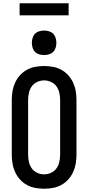

<svg xmlns="http://www.w3.org/2000/svg" viewBox="-20 -1147 540 1175"><path d="M250 8Q223 8 196 3Q169 -2 145 -15Q121 -28 102.5 -48.5Q84 -69 72.5 -94Q61 -119 56.5 -146Q52 -173 52 -200V-535Q52 -562 56.5 -589Q61 -616 72.5 -641Q84 -666 102.5 -686.5Q121 -707 145 -720Q169 -733 196 -738Q223 -743 250 -743Q277 -743 304 -738Q331 -733 355 -720Q379 -707 397.5 -686.5Q416 -666 427.5 -641Q439 -616 443.5 -589Q448 -562 448 -535V-200Q448 -173 443.5 -146Q439 -119 427.5 -94Q416 -69 397.5 -48.5Q379 -28 355 -15Q331 -2 304 3Q277 8 250 8ZM250 -80Q272 -80 292.5 -89.5Q313 -99 325.5 -116.5Q338 -134 343 -156Q348 -178 348 -200V-535Q348 -557 343 -579Q338 -601 325.5 -618.5Q313 -636 292.5 -645.5Q272 -655 250 -655Q228 -655 207.5 -645.5Q187 -636 174.5 -618.5Q162 -601 157 -579Q152 -557 152 -535V-200Q152 -178 157 -156Q162 -134 174.5 -116.5Q187 -99 207.5 -89.5Q228 -80 250 -80ZM250 -810Q235 -810 220 -814.5Q205 -819 194.5 -829.5Q184 -840 179.5 -855Q175 -870 175 -885Q175 -900 179.5 -915Q184 -930 194.5 -940.5Q205 -951 220 -955.5Q235 -960 250 -960Q265 -960 280 -955.5Q295 -951 305.5 -940.5Q316 -930 320.5 -915Q325 -900 325 -885Q325 -870 320.5 -855Q316 -840 305.5 -829.5Q295 -819 280 -814.5Q265 -810 250 -810ZM100 -1053V-1127H400V-1053Z"/></svg>

Font: Iosevka Semibold
Style: Regular
Weight: 600
Monospace: yes
Designer: Belleve Invis
Foundry: Belleve Invis
Version: Version 33.2.3; ttfautohint (v1.8.4)